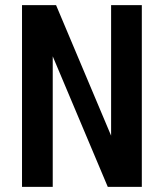

<svg xmlns="http://www.w3.org/2000/svg" viewBox="-20 -730 640 750"><path d="M66 0V-710H199L414 -200V-710H534V0H401L186 -510V0Z"/></svg>

Font: Geist Mono SemiBold
Style: Regular
Weight: 600
Monospace: yes
Designer: Basement.studio, Andrés Briganti, Mateo Zaragoza
Foundry: Basement.studio, Vercel, Andrés Briganti, Guido Ferreyra, Mateo Zaragoza
Version: Version 1.500; ttfautohint (v1.8.4.7-5d5b)